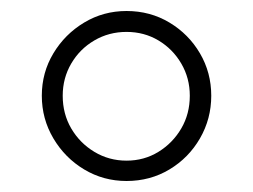

<svg xmlns="http://www.w3.org/2000/svg" viewBox="-20 -733 460 349"><path d="M210 -404Q168 -404 133 -425Q98 -446 77 -481.5Q56 -517 56 -559Q56 -601 77 -636Q98 -671 133 -692Q168 -713 210 -713Q253 -713 288 -692Q323 -671 343.5 -636Q364 -601 364 -559Q364 -517 343.5 -481.5Q323 -446 288 -425Q253 -404 210 -404ZM210 -441Q242 -441 268 -457Q294 -473 309.5 -499.5Q325 -526 325 -559Q325 -591 309.5 -617.5Q294 -644 268 -659.5Q242 -675 210 -675Q178 -675 151.5 -659.5Q125 -644 109.5 -617.5Q94 -591 94 -559Q94 -526 109.5 -499.5Q125 -473 151.5 -457Q178 -441 210 -441Z"/></svg>

Font: MuseoModerno Thin ExtraLight
Style: Regular
Weight: 250
Version: Version 1.002